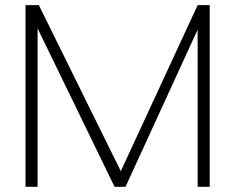

<svg xmlns="http://www.w3.org/2000/svg" viewBox="-20 -718 904 738"><path d="M78.1 0V-698.2H129.4L444.3 -60.1L739.7 -698.2H786.1V0H739.7V-604L462.4 0H420.4L124.5 -608.9V0Z"/></svg>

Font: Sansation Light
Style: Light
Weight: 300
Designer: Bernd Montag
Version: Version 1.301